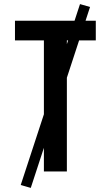

<svg xmlns="http://www.w3.org/2000/svg" viewBox="-20 -836 540 936"><path d="M194 0V-639H53V-735H447V-639H306V0ZM130 80 81 66 370 -816 419 -802Z"/></svg>

Font: Iosevka Custom
Style: Bold
Weight: 700
Monospace: yes
Designer: Belleve Invis
Foundry: Belleve Invis
Version: Version 30.3.3; ttfautohint (v1.8.3)